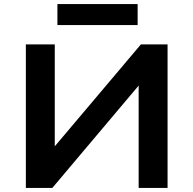

<svg xmlns="http://www.w3.org/2000/svg" viewBox="-20 -923 950 943"><path d="M107 0V-705H249V-202H247L672 -705H803V0H661V-505H663L237 0ZM262 -800V-903H656V-800Z"/></svg>

Font: Nunito Sans 7pt SemiExpanded
Style: Bold
Weight: 700
Width: 6
Designer: Vernon Adams
Foundry: Vernon Adams
Version: Version 3.101;gftools[0.9.27]